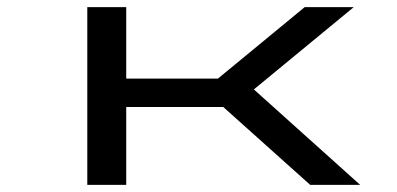

<svg xmlns="http://www.w3.org/2000/svg" viewBox="-20 -520 1116 540"><path d="M225.5 0V-500H335V-299H593L837 -500H975L694 -268.5L993 0H852.5L608 -219H335V0Z"/></svg>

Font: Trispace Expanded
Style: Regular
Weight: 400
Width: 7
Designer: Tyler Finck
Foundry: Etcetera Type Company
Version: Version 1.210; ttfautohint (v1.8.3)